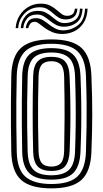

<svg xmlns="http://www.w3.org/2000/svg" viewBox="-20 -1027 568 1057"><path d="M263.2 10Q147.2 10 95.9 -36.8Q44.5 -83.5 42.2 -191Q40.8 -266 40.2 -333.2Q39.8 -400.5 40.2 -467.8Q40.8 -535 42.2 -610Q44.5 -717 95.9 -763.5Q147.2 -810 263.2 -810Q378.5 -810 428.9 -763.1Q479.2 -716.2 483.2 -610.5Q485.8 -546 486.9 -493.8Q488 -441.5 487.9 -394.2Q487.8 -347 486.6 -297.8Q485.5 -248.5 483.2 -190Q479.2 -82.5 428 -36.2Q376.8 10 263.2 10ZM263.2 -14Q362.8 -14 406.5 -55.6Q450.2 -97.2 453.2 -192Q455.8 -266 456.6 -330.6Q457.5 -395.2 456.8 -462Q456 -528.8 453.2 -609Q450.2 -703.2 406.5 -744.6Q362.8 -786 263.2 -786Q160.8 -786 117.8 -743.9Q74.8 -701.8 72.2 -609Q70.5 -535 69.9 -468.2Q69.2 -401.5 70 -334.4Q70.8 -267.2 72.2 -192Q74.2 -93.5 120.6 -53.8Q167 -14 263.2 -14ZM263.2 -38Q178.5 -38 141.2 -73.8Q104 -109.5 102.2 -192Q100.8 -266 100.2 -333Q99.8 -400 100.2 -467.2Q100.8 -534.5 102.2 -609Q104 -691 141.1 -726.5Q178.2 -762 263.2 -762Q346.2 -762 383.1 -726.1Q420 -690.2 423.2 -608Q426.2 -533.5 427.2 -466.6Q428.2 -399.8 427.2 -333.1Q426.2 -266.5 423.2 -193Q420 -111.2 383.6 -74.6Q347.2 -38 263.2 -38ZM263.2 -62Q328.2 -62 359.5 -91.6Q390.8 -121.2 393.2 -194Q395.8 -267.5 396.6 -333.8Q397.5 -400 396.6 -466.5Q395.8 -533 393.2 -607Q390.8 -679.5 359.4 -708.8Q328 -738 263.2 -738Q194 -738 164 -707.5Q134 -677 132.2 -608Q130 -523.2 129.4 -457.8Q128.8 -392.2 129.6 -330Q130.5 -267.8 132.2 -193Q134 -124 163.8 -93Q193.5 -62 263.2 -62ZM263.2 -86Q210.5 -86 187.1 -111.2Q163.8 -136.5 162.5 -193Q157.2 -396.5 162.5 -608Q163.8 -664.5 187.4 -689.2Q211 -714 263.2 -714Q315.8 -714 338.5 -688.6Q361.2 -663.2 363.2 -606.5Q366.2 -532.2 367.2 -468Q368.2 -403.8 367.4 -338.8Q366.5 -273.8 363.5 -197Q361.5 -141.2 340.1 -113.6Q318.8 -86 263.2 -86ZM263.2 -110Q298.8 -110 315.5 -129.6Q332.2 -149.2 333.2 -197Q335 -283.8 335.5 -379.9Q336 -476 333.2 -604Q332.2 -652.5 314.9 -671.2Q297.5 -690 263.2 -690Q226.2 -690 209.9 -670.8Q193.5 -651.5 192.2 -607Q190.2 -533.5 189.6 -467.2Q189 -401 189.6 -334.5Q190.2 -268 192.2 -194Q193.5 -149 209.9 -129.5Q226.2 -110 263.2 -110ZM66.2 -872.2Q68.8 -910.8 87.6 -941.2Q106.5 -971.8 137 -989.4Q167.5 -1007 204.2 -1007Q234.2 -1007 254.6 -996.9Q275 -986.8 290.2 -973.5Q305.5 -960.2 319.1 -950.1Q332.8 -940 349.2 -940Q365.5 -940 377.2 -947.2Q389 -954.5 392.2 -979.2H406.2Q403.5 -946 385.6 -933Q367.8 -920 343 -920Q319.5 -920 303.1 -930.1Q286.8 -940.2 272.4 -953.5Q258 -966.8 241 -976.9Q224 -987 198.8 -987Q149.8 -987 116.5 -953.6Q83.2 -920.2 80.2 -872.2ZM94.2 -872.2Q96.8 -910.8 120.6 -938.9Q144.5 -967 188 -967Q214.5 -967 233.2 -956.9Q252 -946.8 267.4 -933.5Q282.8 -920.2 298.6 -910.1Q314.5 -900 335.2 -900Q370.8 -900 394.5 -917.6Q418.2 -935.2 420.2 -979.2H434.2Q431.8 -925.8 402.4 -902.9Q373 -880 332.8 -880Q307.2 -880 288.4 -890.1Q269.5 -900.2 253.5 -913.5Q237.5 -926.8 221.2 -936.9Q205 -947 184.8 -947Q147 -947 128.6 -924.1Q110.2 -901.2 108.2 -872.2ZM122.2 -872.2Q123.5 -891.5 135.5 -909.2Q147.5 -927 178.8 -927Q198 -927 214.8 -916.9Q231.5 -906.8 248.2 -893.5Q265 -880.2 284.2 -870.1Q303.5 -860 328 -860Q373 -860 409.1 -888Q445.2 -916 448.2 -979.2H462.2Q460 -930.8 439.5 -899.9Q419 -869 388.2 -854.5Q357.5 -840 324.2 -840Q292.5 -840 268.2 -850.1Q244 -860.2 226 -873.5Q208 -886.8 194.9 -896.9Q181.8 -907 172.2 -907Q153.2 -907 145 -894.4Q136.8 -881.8 136.2 -872.2Z"/></svg>

Font: Big Shoulders Inline Text Black
Style: Regular
Weight: 900
Designer: Patric King
Foundry: XO Type Co
Version: Version 1.000